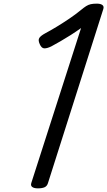

<svg xmlns="http://www.w3.org/2000/svg" viewBox="-20 -1020 589 1054"><path d="M188 14Q167 14 157 6.5Q147 -1 152 -16L425 -866Q397 -846 368 -827.5Q339 -809 312 -793.5Q285 -778 261 -765Q238 -754 223 -754.5Q208 -755 198 -778Q188 -800 196 -812Q204 -824 228 -837Q258 -853 292.5 -874Q327 -895 361 -918Q395 -941 423 -964Q441 -979 453 -986.5Q465 -994 478 -997Q491 -1000 512 -1000Q532 -1000 542 -992.5Q552 -985 547 -970L243 -14Q238 2 224.5 8Q211 14 188 14Z"/></svg>

Font: Playwrite SK
Style: Regular
Weight: 400
Designer: Veronika Burian, José Scaglione
Foundry: TypeTogether
Version: Version 1.002